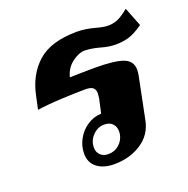

<svg xmlns="http://www.w3.org/2000/svg" viewBox="-110 -687 784 801"><g transform="rotate(-20 282.0 -286.5)"><path d="M161 -74Q161 -108 178 -138.5Q195 -169 223.5 -187.5Q252 -206 285 -207L299 -271Q301 -287 301 -292Q301 -308 291.5 -316.5Q282 -325 257 -325Q219 -325 154.5 -322Q90 -319 43 -312L55 -368Q73 -458 132 -510.5Q191 -563 308 -563Q343 -563 387 -551Q419 -542 439 -542Q461 -542 480.5 -550Q500 -558 531 -583L564 -499Q527 -473 500 -465Q473 -457 441 -457Q411 -457 374 -468Q336 -478 309 -478Q284 -478 254 -455.5Q224 -433 214 -394Q236 -394 254 -395L324 -396Q414 -396 451.5 -381.5Q489 -367 489 -328Q489 -316 486 -301L449 -118Q437 -57 385.5 -23.5Q334 10 265 10Q218 10 189.5 -12Q161 -34 161 -74ZM329 -99Q330 -104 330 -113Q330 -134 317 -147Q304 -160 281 -160Q252 -160 230 -137.5Q208 -115 208 -84Q208 -64 221 -51Q234 -38 256 -38Q284 -38 304 -55.5Q324 -73 329 -99Z"/></g></svg>

Font: Taviraj ExtraBold
Style: Italic
Weight: 800
Italic angle: -12°
Designer: Katatrad Team
Foundry: CadsonDemak
Version: Version 1.001